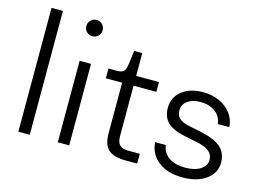

<svg xmlns="http://www.w3.org/2000/svg" viewBox="-101 -944 1536 1138"><g transform="rotate(15 666.5 -375.0)"><path d="M155 -760V0H85V-760Z M397 -500V0H327V-500ZM412 -710Q412 -689 397.5 -674.5Q383 -660 362 -660Q341 -660 326.5 -674.5Q312 -689 312 -710Q312 -731 326.5 -745.5Q341 -760 362 -760Q383 -760 397.5 -745.5Q412 -731 412 -710Z M604 -130V-440H504V-500H554Q587 -500 598 -512Q609 -524 614 -560L624 -640H674V-500H814V-440H674V-130Q674 -93 690.5 -76.5Q707 -60 744 -60H814V0H744Q669 0 636.5 -30Q604 -60 604 -130Z M1286 -350H1215Q1210 -397 1173 -423.5Q1136 -450 1084 -450Q1035 -450 1004.5 -428Q974 -406 974 -370Q974 -339 993 -321.5Q1012 -304 1053 -295L1126 -280Q1214 -262 1253.5 -227.5Q1293 -193 1293 -134Q1293 -69 1238 -29.5Q1183 10 1094 10Q1001 10 945 -34Q889 -78 884 -150H950Q955 -104 993.5 -77Q1032 -50 1094 -50Q1152 -50 1187.5 -72.5Q1223 -95 1223 -132Q1223 -164 1198.5 -184Q1174 -204 1119 -215L1045 -230Q971 -245 937.5 -277.5Q904 -310 904 -367Q904 -431 953.5 -470.5Q1003 -510 1084 -510Q1138 -510 1183.5 -489.5Q1229 -469 1256 -432.5Q1283 -396 1286 -350Z"/></g></svg>

Font: Goli Light
Style: Regular
Weight: 300
Designer: jaikishan Patel
Foundry: MagicType
Version: Version 1.000